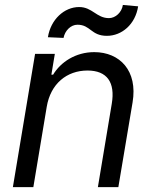

<svg xmlns="http://www.w3.org/2000/svg" viewBox="-20 -766 627 786"><path d="M240.1 -610.8C245.7 -640.6 269.9 -664.8 296.9 -664.8C350.9 -664.8 352.3 -619.3 417.6 -619.3C478.7 -619.3 534.1 -666.2 545.5 -740.1L483 -745.7C478.7 -715.9 453.1 -691.8 426.1 -691.8C375 -691.8 358 -737.2 304 -737.2C242.9 -737.2 187.5 -686.1 176.1 -613.6ZM32.7 0H116.5L171.2 -328.1C186.8 -423.3 253.6 -477.3 338.1 -477.3C418.3 -477.3 452.4 -429 437.5 -340.9L380.7 0H464.5L522.7 -346.6C544.7 -476.6 470.2 -552.6 365.8 -552.6C289.1 -552.6 228 -511.4 197.4 -460.2H190.3L204.5 -545.5H123.6Z"/></svg>

Font: TID UI
Style: Italic
Weight: 400
Italic angle: -9.39999°
Designer: The TID Project Authors
Foundry: Bakken & Bæck
Version: Version 1.001;hotconv 1.0.109;makeotfexe 2.5.65596